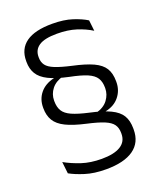

<svg xmlns="http://www.w3.org/2000/svg" viewBox="-134 -734 738 883"><g transform="rotate(-20 235.5 -292.0)"><path d="M277 -194.5Q316.5 -204.5 336 -230.5Q355.5 -256.5 355.5 -287V-290Q355.5 -318.5 343.8 -337.2Q332 -356 302.5 -368.8Q273 -381.5 218 -392.5Q157 -405.5 121.8 -423Q86.5 -440.5 71.5 -465.5Q56.5 -490.5 56.5 -524V-529Q56.5 -588 99.2 -618.5Q142 -649 227 -649Q284 -649 325.2 -635.5Q366.5 -622 392.5 -605.5L398.5 -552.5Q366.5 -572.5 325.8 -585.5Q285 -598.5 232 -598.5Q171.5 -598.5 144 -580.2Q116.5 -562 116.5 -527.5V-523.5Q116.5 -501.5 128 -486Q139.5 -470.5 168 -459Q196.5 -447.5 247.5 -436Q310 -422.5 346.2 -405.8Q382.5 -389 398 -364Q413.5 -339 413.5 -300V-296.5Q413.5 -256 389.2 -225.8Q365 -195.5 321 -186.5L321.5 -173.5ZM192 -405Q154 -395 134.5 -370Q115 -345 115 -314V-310.5Q115 -282 126.5 -263Q138 -244 167 -231Q196 -218 247.5 -206.5Q310 -193 346.5 -175.5Q383 -158 398.2 -132.8Q413.5 -107.5 413.5 -69V-63.5Q413.5 -0.5 367.2 32.2Q321 65 232.5 65Q174 65 130.8 51.2Q87.5 37.5 60 22L53.5 -35.5Q89.5 -15.5 132.5 -1.2Q175.5 13 230 13Q290.5 13 322.2 -6.5Q354 -26 354 -64.5V-69Q354 -93.5 342.5 -110Q331 -126.5 301.8 -138.8Q272.5 -151 218.5 -163Q158 -176.5 122.5 -194Q87 -211.5 71.8 -236.8Q56.5 -262 56.5 -297.5V-301.5Q56.5 -342 80.5 -371.2Q104.5 -400.5 149 -411L148.5 -422.5Z"/></g></svg>

Font: Anek Odia Light
Style: Regular
Weight: 300
Designer: Yesha Goshar & Mahesh Sahu (Odia), Yesha Goshar (Latin)
Foundry: Ek Type
Version: Version 1.003